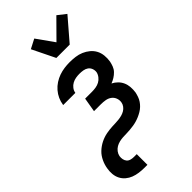

<svg xmlns="http://www.w3.org/2000/svg" viewBox="-314 -839 1118 1118"><g transform="rotate(-45 245.0 -280.5)"><path d="M149 215Q127 215 105 212Q83 209 63.5 201.5Q44 194 28 180.5Q12 167 2.5 148.5Q-7 130 -9 108Q-11 86 -7 64Q-5 51 -1 38Q3 25 9 12.5Q15 0 22.5 -11Q30 -22 40.5 -32Q51 -42 62.5 -50Q74 -58 86 -64Q98 -70 111 -74.5Q124 -79 137.5 -81.5Q151 -84 163.5 -85.5Q176 -87 189 -87.5Q202 -88 215 -88.5Q228 -89 241 -90.5Q254 -92 267 -95.5Q280 -99 292 -106Q304 -113 312.5 -124.5Q321 -136 323 -149Q326 -167 319.5 -183.5Q313 -200 299 -210Q285 -220 267 -223Q249 -226 231 -226H174L189 -314H246Q261 -314 277 -316.5Q293 -319 307 -326.5Q321 -334 331.5 -347.5Q342 -361 345 -376Q347 -391 341.5 -405Q336 -419 324.5 -427Q313 -435 298 -437.5Q283 -440 267 -440Q253 -440 238 -437.5Q223 -435 209 -427.5Q195 -420 185 -407Q175 -394 173 -380L172 -378H72L73 -382Q76 -403 85.5 -424Q95 -445 110.5 -463Q126 -481 146 -494Q166 -507 187.5 -514.5Q209 -522 231 -525Q253 -528 274 -528Q298 -528 321.5 -525Q345 -522 366 -513Q387 -504 404.5 -489.5Q422 -475 432.5 -455.5Q443 -436 445.5 -412Q448 -388 444 -364Q441 -349 435 -333Q429 -317 417 -304.5Q405 -292 390.5 -283Q376 -274 360 -268Q378 -259 392 -245Q406 -231 414 -213Q422 -195 423.5 -174Q425 -153 422 -132Q419 -118 414 -103.5Q409 -89 400.5 -76.5Q392 -64 381 -53.5Q370 -43 356.5 -35Q343 -27 329 -21Q315 -15 301 -11Q287 -7 272.5 -5Q258 -3 243.5 -1.5Q229 0 215 0Q201 0 186 1Q171 2 156.5 5.5Q142 9 129 16.5Q116 24 106.5 36.5Q97 49 94 64Q92 77 94.5 89.5Q97 102 104.5 111Q112 120 124.5 123.5Q137 127 150 127H173V215ZM238 -600 169 -741 227 -771 303 -664 414 -776 465 -736 348 -600Z"/></g></svg>

Font: Iosevka Term Curly SmBd Obl
Style: Regular
Weight: 600
Italic angle: -9°
Designer: Belleve Invis
Foundry: Belleve Invis
Version: Version 32.3.0